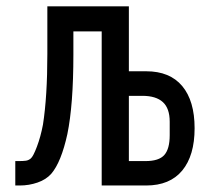

<svg xmlns="http://www.w3.org/2000/svg" viewBox="-20 -570 640 590"><path d="M27 -75H37Q51.5 -75 59.8 -76.2Q68 -77.5 74.5 -83Q82 -89 93.5 -119.5Q105 -150 112 -187Q125.5 -273 125.5 -404V-550.5H376V-351H429Q502 -351 540 -305.5Q578 -260 578 -176Q578 -92 540 -46Q502 0 429 0H292.5V-473.5H205.5V-402Q205.5 -248 187 -158Q168 -71.5 137.5 -36Q121.5 -18 95.2 -9Q69 0 41 0H27ZM501.5 -154.5V-196Q501.5 -237 480.5 -256.2Q459.5 -275.5 417.5 -275.5H376V-75H427Q468.5 -75 485 -93.8Q501.5 -112.5 501.5 -154.5Z"/></svg>

Font: JuliaMono Medium
Style: Regular
Weight: 500
Monospace: yes
Designer: cormullion
Foundry: corm
Version: Version 0.054; ttfautohint (v1.8.4)